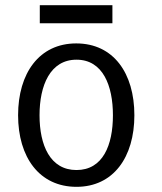

<svg xmlns="http://www.w3.org/2000/svg" viewBox="-20 -710 625 743"><path d="M500 -264C500 -102 419 13 276 13C132 13 50 -102 50 -264C50 -427 132 -542 275 -542C419 -542 500 -427 500 -264ZM417 -264C417 -379 378 -479 276 -479C174 -479 133 -379 133 -264C133 -148 174 -52 276 -52C378 -52 417 -148 417 -264ZM415 -620H134V-690H415Z"/></svg>

Font: Repo Regular
Style: Regular
Weight: 400
Designer: Stefan Peev
Foundry: Context Ltd
Version: Version 1.502